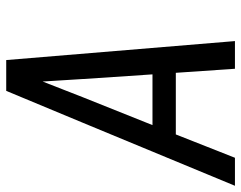

<svg xmlns="http://www.w3.org/2000/svg" viewBox="-100 -676 775 617"><g transform="rotate(-90 287.5 -367.5)"><path d="M-1 0H89L164 -190H362L375 0H464L403 -735H304L202 -490ZM194 -265 284 -490Q296 -522 309 -554Q322 -586 334 -618Q336 -586 338 -554Q340 -522 342 -490L357 -265Z"/></g></svg>

Font: Iosevka Sparkle
Style: Italic
Weight: 400
Italic angle: -9°
Designer: Belleve Invis
Foundry: Belleve Invis
Version: Version 4.5.0; ttfautohint (v1.8.3)